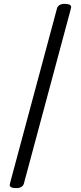

<svg xmlns="http://www.w3.org/2000/svg" viewBox="-20 -865 417 990"><path d="M103 82Q96 105 63 105Q30 105 30 88Q30 86 34 71L274 -822Q281 -845 314 -845Q347 -845 347 -828Q347 -826 343 -811Z"/></svg>

Font: Offside
Style: Regular
Weight: 400
Designer: Eduardo Rodriguez Tunni
Foundry: Eduardo Rodriguez Tunni
Version: Version 1.001